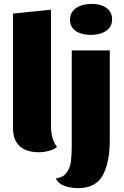

<svg xmlns="http://www.w3.org/2000/svg" viewBox="-20 -770 639 990"><path d="M274 -12Q259 1 232 8Q205 15 181 15Q117 15 82 -16Q47 -47 47 -110V-700L243 -720V-117Q243 -52 274 -12ZM558 -670Q558 -632 527.5 -611Q497 -590 448 -590Q400 -590 370.5 -610.5Q341 -631 341 -668Q341 -707 372.5 -728.5Q404 -750 452 -750Q500 -750 529 -729Q558 -708 558 -670ZM383 200Q345 200 312.5 188.5Q280 177 268 150Q305 145 323 121Q341 97 345.5 64Q350 31 350 -21V-510H546V-46Q546 67 510 133.5Q474 200 383 200Z"/></svg>

Font: Sansita ExtraBold
Style: Regular
Weight: 800
Designer: Pablo Cosgaya
Foundry: Omnibus-Type
Version: Version 1.006